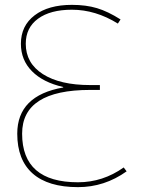

<svg xmlns="http://www.w3.org/2000/svg" viewBox="-20 -760 582 790"><path d="M465 -663Q373 -720 276 -720Q187 -720 136.5 -683Q86 -646 86 -580Q86 -500 156.5 -455Q227 -410 351 -410H391V-390H351Q71 -390 71 -210Q71 -10 301 -10Q403 -10 489 -71L501 -55Q410 10 301 10Q178 10 114.5 -46Q51 -102 51 -210Q51 -367 240 -400V-402Q157 -421 111.5 -467Q66 -513 66 -580Q66 -654 122.5 -697Q179 -740 276 -740Q334 -740 379 -726.5Q424 -713 476 -680Z"/></svg>

Font: Mplus 1p Thin
Style: Regular
Weight: 250
Version: Version 1.061